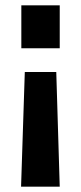

<svg xmlns="http://www.w3.org/2000/svg" viewBox="-20 -520 304 720"><path d="M191 -250 204 180H59L73 -250ZM204 -500V-339H60V-500Z"/></svg>

Font: Titillium Web
Style: Bold
Weight: 700
Designer: Mohamed Gaber, Accademia di Belle Arti di Urbino
Foundry: Kief Type Foundry, Accademia di Belle Arti di Urbino
Version: Version 3.000